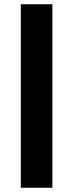

<svg xmlns="http://www.w3.org/2000/svg" viewBox="-20 -877 342 894"><path d="M77 -4 78 -3H223L224 -4V-856L223 -857H78L77 -856Z"/></svg>

Font: Hussar Woodtype
Style: SeBd
Weight: 900
Foundry: Cannot Into Space Fonts
Version: Version 1.07